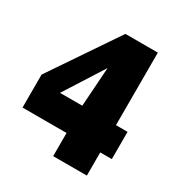

<svg xmlns="http://www.w3.org/2000/svg" viewBox="-162 -812 886 933"><g transform="rotate(30 281.0 -345.0)"><path d="M521 -283V-130H456V0H267V-130H20V-315L274 -690H456V-283ZM267 -283 282 -503 142 -283Z"/></g></svg>

Font: Decalotype Black
Style: Regular
Weight: 900
Designer: Alfredo Marco Pradil
Foundry: Alfredo Marco Pradil
Version: Version 1.0